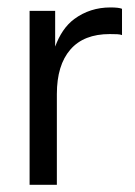

<svg xmlns="http://www.w3.org/2000/svg" viewBox="-20 -503 366 519"><path d="M278.5 -482.9C241.6 -482.9 209 -472.4 180.8 -451.6C157 -434 140.7 -408.2 129.1 -377.1V-473.7H60V-3.5H133.7V-248.7C133.7 -301 145.9 -341 170.2 -369C194.4 -397 229.9 -410.9 276.6 -410.9C284.6 -410.9 291.4 -410.8 296.9 -410.5C302.4 -410.2 306.8 -409.4 309.8 -408.2V-479.2C304.3 -481.6 293.9 -482.9 278.5 -482.9Z"/></svg>

Font: Diatome Awesome Regular
Style: Regular
Weight: 400
Designer: 15.100.17
Foundry: 15.100.17
Version: Version 1.008;Fontself Maker 3.5.8